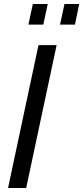

<svg xmlns="http://www.w3.org/2000/svg" viewBox="-20 -933 413 953"><path d="M171 -709H261L110 0H20ZM121 -811 143 -913H217L195 -811ZM278 -811 300 -913H373L352 -811Z"/></svg>

Font: PTCRaleway Medium
Style: Italic
Weight: 500
Italic angle: -12°
Designer: Matt McInerney, Pablo Impallari, Rodrigo Fuenzalida
Foundry: Matt McInerney, Pablo Impallari, Rodrigo Fuenzalida
Version: Version 3.000g; ttfautohint (v1.5) -l 8 -r 28 -G 28 -x 14 -D